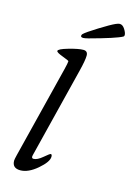

<svg xmlns="http://www.w3.org/2000/svg" viewBox="-131 -928 691 1007"><g transform="rotate(15 215.0 -424.5)"><path d="M251 -747Q231 -742 224 -742Q210 -742 210 -750Q210 -755 214 -760Q228 -774 286 -810Q344 -846 369 -857Q383 -863 390 -863Q406 -863 418 -844Q430 -825 430 -813Q430 -807 426 -804Q392 -785 251 -747ZM127 -79Q123 -62 135 -62Q156 -62 184 -86Q212 -110 217 -110Q224 -110 224 -97Q224 -69 175.5 -27.5Q127 14 84 14Q40 14 40 -27Q40 -34 46 -58L171 -558Q180 -594 180 -604Q180 -607 145 -620Q110 -633 110 -641Q110 -652 162.5 -667Q215 -682 241 -682Q265 -682 265 -657Q265 -632 250 -572Z"/></g></svg>

Font: EB Garamond 08
Style: Italic
Weight: 400
Italic angle: -14°
Version: Version 0.016